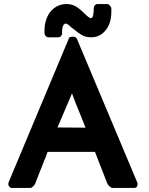

<svg xmlns="http://www.w3.org/2000/svg" viewBox="-20 -932 741 952"><path d="M451 -179H216L209 -160Q207 -152 202.5 -143.5Q198 -135 196 -127Q184 -98 174.5 -73Q165 -48 154 -20Q149 -12 142.5 -6Q136 0 131 0H41Q32 0 26.5 -6Q21 -12 21 -20Q21 -23 23 -29L323 -745Q328 -750 339 -750H345Q351 -750 356 -746Q361 -742 362 -738L662 -24V-19Q662 -11 658 -5.5Q654 0 643 0H537Q532 0 524 -7Q516 -14 512 -22ZM404 -299Q386 -346 370 -384Q354 -422 337 -469L265 -300ZM433 -747Q405 -747 386 -758Q367 -769 340 -792L337 -793Q325 -805 318 -810Q311 -815 305 -815Q297 -815 292 -802Q287 -789 288 -767Q288 -759 282.5 -753Q277 -747 268 -747H222Q213 -747 207 -753Q201 -759 201 -767Q199 -798 206 -824.5Q213 -851 227.5 -870.5Q242 -890 263 -901Q284 -912 310 -912Q336 -912 356 -900Q376 -888 397 -867Q411 -853 418.5 -847.5Q426 -842 431 -842Q445 -842 445 -893Q445 -900 450.5 -906Q456 -912 464 -912H512Q517 -912 523 -906Q529 -900 532 -893V-873Q532 -816 503.5 -781.5Q475 -747 433 -747Z"/></svg>

Font: Stadtwerke
Style: Bold
Weight: 700
Designer: Santiago Orozco
Foundry: Typemade
Version: Version 1.003